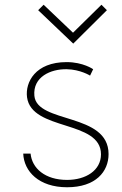

<svg xmlns="http://www.w3.org/2000/svg" viewBox="-20 -775 515 810"><path d="M78 -127C81 -52 144 15 263 15C384 15 438 -51 438 -125C438 -301 136 -252 125 -371C118 -451 194 -484 261 -483C319 -482 360 -456 360 -456L373 -483C373 -483 331 -513 261 -513C129 -513 86 -428 94 -365C113 -221 406 -270 406 -124C406 -56 342 -16 263 -16C170 -16 115 -65 109 -127ZM431 -732 408 -755 288 -637 164 -755 141 -732 289 -591Z"/></svg>

Font: Advent Pro
Style: ExtraLight
Weight: 250
Designer: Andreas Kalpakidis
Foundry: Andreas Kalpakidis
Version: Version 2.002 2007